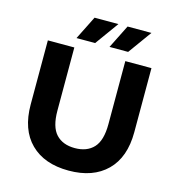

<svg xmlns="http://www.w3.org/2000/svg" viewBox="-129 -1012 1046 1135"><g transform="rotate(15 394.0 -444.5)"><path d="M394 12Q245 12 161 -71Q77 -154 77 -308V-700H239V-314Q239 -214 280 -170Q321 -126 395 -126Q469 -126 510 -170Q551 -214 551 -314V-700H711V-308Q711 -154 627 -71Q543 12 394 12ZM439 -757 511 -901H657L553 -757ZM237 -757 309 -901H455L351 -757Z"/></g></svg>

Font: Montserrat
Style: Bold
Weight: 700
Designer: Julieta Ulanovsky
Foundry: Julieta Ulanovsky
Version: Version 9.000; ttfautohint (v1.8.4.7-5d5b)